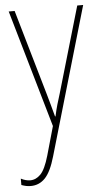

<svg xmlns="http://www.w3.org/2000/svg" viewBox="-55 -562 459 840"><g transform="rotate(-5 175.0 -142.5)"><path d="M16 -527H42L151 -150Q160 -118 165 -100Q170 -82 172.5 -72Q175 -62 178 -52H180Q186 -80 192.5 -102.5Q199 -125 207 -150L317 -527H343L154 122Q135 188 109 215Q83 242 46 242Q35 242 25.5 240Q16 238 5 234V206Q26 217 46 217Q71 217 91.5 196Q112 175 129 116L165 -11Z"/></g></svg>

Font: Noto Sans Lao Looped Condensed Thin
Style: Regular
Weight: 100
Width: 3
Designer: Mark Frömberg, Ben Mitchell
Foundry: The Fontpad Ltd
Version: Version 1.002; ttfautohint (v1.8.4.7-5d5b)